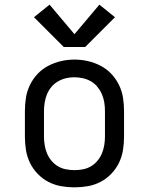

<svg xmlns="http://www.w3.org/2000/svg" viewBox="-20 -797 640 825"><path d="M300 8Q271 8 242.5 3Q214 -2 188 -15.5Q162 -29 141.5 -50.5Q121 -72 108.5 -98Q96 -124 91.5 -152.5Q87 -181 87 -210V-320Q87 -349 91.5 -377.5Q96 -406 109 -432.5Q122 -459 142 -480Q162 -501 188 -514.5Q214 -528 242.5 -534.5Q271 -541 300 -541Q329 -541 357.5 -534.5Q386 -528 412 -514.5Q438 -501 458 -480Q478 -459 491 -432.5Q504 -406 508.5 -377.5Q513 -349 513 -320V-210Q513 -181 508.5 -152.5Q504 -124 491.5 -98Q479 -72 458.5 -50.5Q438 -29 412 -15.5Q386 -2 357.5 3Q329 8 300 8ZM300 -66Q318 -66 336.5 -69.5Q355 -73 371 -82.5Q387 -92 399 -106.5Q411 -121 418 -138Q425 -155 428 -173.5Q431 -192 431 -210V-320Q431 -339 428 -357.5Q425 -376 417.5 -393Q410 -410 398 -424.5Q386 -439 370 -448Q354 -457 335.5 -461Q317 -465 298 -465Q280 -465 262 -460.5Q244 -456 228 -446.5Q212 -437 200.5 -423Q189 -409 182 -392Q175 -375 172 -356.5Q169 -338 169 -320V-210Q169 -192 172 -173.5Q175 -155 182 -138Q189 -121 201 -106.5Q213 -92 229 -82.5Q245 -73 263.5 -69.5Q282 -66 300 -66ZM254 -595 126 -723 193 -777 300 -650 407 -777 474 -723 346 -595Z"/></svg>

Font: Iosevka Slab Extended
Style: Regular
Weight: 400
Width: 7
Monospace: yes
Designer: Belleve Invis
Foundry: Belleve Invis
Version: Version 11.1.1; ttfautohint (v1.8.3)